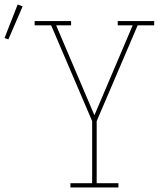

<svg xmlns="http://www.w3.org/2000/svg" viewBox="-117 -828 737 848"><path d="M194 0V-19H290V-293L109 -716H36V-735H197V-716H131L300 -319L469 -716H403V-735H564V-716H491L310 -293V-19H406V0ZM-80 -654 -97 -660 -39 -808 -17 -800Z"/></svg>

Font: Iosevka Slab Thin Extended
Style: Regular
Weight: 100
Width: 7
Monospace: yes
Designer: Belleve Invis
Foundry: Belleve Invis
Version: Version 11.1.1; ttfautohint (v1.8.3)